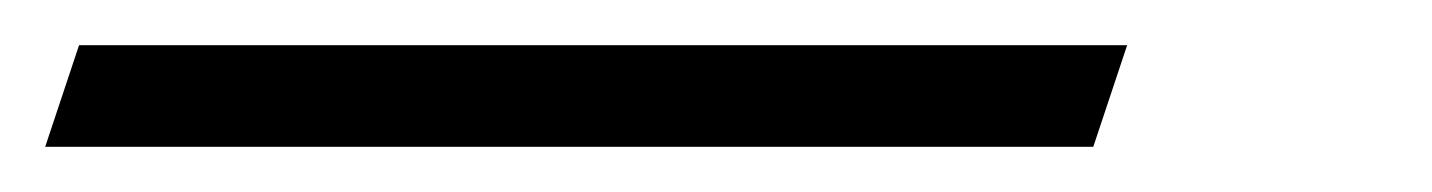

<svg xmlns="http://www.w3.org/2000/svg" viewBox="-60 -15 634 85"><path d="M-40 50 -25 5H439L424 50Z"/></svg>

Font: Baskervville Medium
Style: Italic
Weight: 500
Italic angle: -18°
Version: Version 1.100